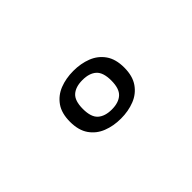

<svg xmlns="http://www.w3.org/2000/svg" viewBox="-17 -947 744 744"><g transform="rotate(-45 355.0 -575.0)"><path d="M361.5 -444.5Q321 -444.5 287.2 -457.8Q253.5 -471 233.2 -500Q213 -529 213 -575.5Q213 -622 233.2 -650.8Q253.5 -679.5 287.2 -692.8Q321 -706 361.5 -706Q402.5 -706 436.2 -692.8Q470 -679.5 490.2 -650.8Q510.5 -622 510.5 -575.5Q510.5 -529 490.2 -500Q470 -471 436.2 -457.8Q402.5 -444.5 361.5 -444.5ZM361.5 -494.5Q399 -494.5 419.2 -512.8Q439.5 -531 439.5 -575.5Q439.5 -620 419.2 -638Q399 -656 361.5 -656Q324 -656 303.8 -638Q283.5 -620 283.5 -575.5Q283.5 -530.5 304 -512.5Q324.5 -494.5 361.5 -494.5Z"/></g></svg>

Font: League Mono
Style: Regular
Weight: 400
Width: 6
Designer: Tyler Finck
Foundry: The League of Moveable Type / Tyler Finck
Version: Version 2.300;RELEASE